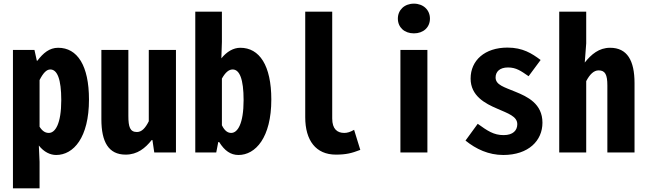

<svg xmlns="http://www.w3.org/2000/svg" viewBox="-20 -836 3540 1053"><path d="M51 197H197V52L193 -38C221 -2 256 14 288 14C383 14 468 -81 468 -290C468 -477 404 -574 299 -574C251 -574 217 -545 185 -503H182L169 -562H51ZM248 -107C231 -107 214 -114 197 -141V-397C217 -436 235 -455 256 -455C294 -455 316 -402 316 -287C316 -157 283 -107 248 -107Z M669 12C734 12 777 -24 812 -68H816L826 0H945V-562H796V-171C777 -133 757 -112 731 -112C693 -112 684 -140 684 -200V-562H536V-182C536 -58 575 12 669 12Z M1288 14C1381 14 1468 -81 1468 -290C1468 -477 1403 -574 1298 -574C1260 -574 1224 -553 1194 -516L1197 -606V-772H1051V0H1166L1177 -57H1182C1212 -9 1245 14 1288 14ZM1248 -107C1231 -107 1213 -116 1197 -149V-405C1216 -439 1235 -455 1256 -455C1294 -455 1316 -402 1316 -287C1316 -157 1283 -107 1248 -107Z M1822 12C1879 12 1909 4 1956 -14L1922 -124C1901 -112 1885 -107 1868 -107C1830 -107 1802 -128 1802 -186V-772H1654V-193C1654 -65 1713 12 1822 12Z M2176 0H2324V-562H2176ZM2250 -653C2302 -653 2338 -686 2338 -734C2338 -781 2302 -816 2250 -816C2198 -816 2162 -781 2162 -734C2162 -686 2198 -653 2250 -653Z M2740 14C2879 14 2955 -65 2955 -163C2955 -267 2873 -306 2806 -333C2746 -358 2698 -370 2698 -411C2698 -443 2721 -466 2766 -466C2811 -466 2837 -447 2879 -418L2945 -507C2897 -543 2847 -575 2763 -575C2639 -575 2561 -505 2561 -405C2561 -310 2641 -268 2707 -240C2766 -214 2817 -198 2817 -155C2817 -121 2794 -95 2742 -95C2687 -95 2653 -119 2600 -157L2533 -65C2591 -18 2660 14 2740 14Z M3047 0H3195V-391C3215 -429 3237 -450 3263 -450C3299 -450 3311 -427 3311 -367V0H3460V-380C3460 -504 3420 -574 3326 -574C3265 -574 3223 -538 3187 -493L3195 -598V-772H3047Z"/></svg>

Font: Noto Sans Mono CJK SC
Style: Bold
Weight: 700
Designer: Ryoko NISHIZUKA 西塚涼子 (kana, bopomofo & ideographs); Paul D. Hunt (Latin, Greek & Cyrillic); Sandoll Communications 산돌커뮤니
Foundry: Adobe
Version: Version 2.004;hotconv 1.0.118;makeotfexe 2.5.65603